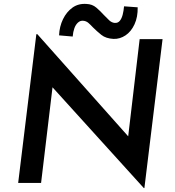

<svg xmlns="http://www.w3.org/2000/svg" viewBox="-20 -926 884 972"><path d="M711 26H708L216 -517L248 -502L188 0H72L164 -753H169L652 -210L627 -219L687 -728H803ZM555 -729Q516 -731 493 -749.5Q470 -768 451 -787Q439 -800 427.5 -810Q416 -820 400 -821Q386 -822 374.5 -811.5Q363 -801 356.5 -783Q350 -765 348 -741L279 -747Q281 -792 299 -829Q317 -866 347 -887.5Q377 -909 418 -906Q447 -905 467.5 -887.5Q488 -870 505 -851Q520 -835 533 -823Q546 -811 561 -810Q577 -809 586.5 -820.5Q596 -832 601 -851.5Q606 -871 608 -894L677 -889Q678 -840 661 -803Q644 -766 615.5 -747Q587 -728 555 -729Z"/></svg>

Font: Josefin Sans Thin SemiBold
Style: Italic
Weight: 600
Italic angle: -7°
Version: Version 2.000